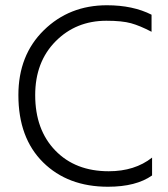

<svg xmlns="http://www.w3.org/2000/svg" viewBox="-20 -703 639 731"><path d="M557 -647C509.7 -671 453 -683 387 -683C291.7 -683 211.7 -651.3 147 -588C82.3 -524.7 50 -442.3 50 -341C50 -232.3 81.3 -147 144 -85C206.7 -23 289 8 391 8C462.3 8 518.3 -6.3 559 -35V-103C515 -68.3 460 -51 394 -51C309.3 -51 241.5 -77.3 190.5 -130C139.5 -182.7 114 -253 114 -341C114 -425 139.8 -493.2 191.5 -545.5C243.2 -597.8 307.7 -624 385 -624C425 -624 456.3 -620.8 479 -614.5C501.7 -608.2 527.7 -597.3 557 -582Z"/></svg>

Font: Hind Light
Style: Regular
Weight: 300
Designer: Manushi Parikh, Satya Rajpurohit
Foundry: Indian Type Foundry
Version: Version 1.201;PS 1.0;hotconv 1.0.78;makeotf.lib2.5.61930; tt